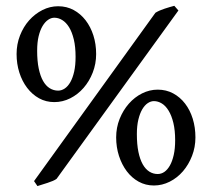

<svg xmlns="http://www.w3.org/2000/svg" viewBox="-20 -624 730 661"><path d="M240.2 -428.2Q240.2 -462.9 234.1 -488.3Q228 -513.7 217.8 -530.3Q207.5 -546.9 194.3 -554.9Q181.2 -563 167 -563Q156.2 -563 145.8 -555.9Q135.3 -548.8 126.7 -534.7Q118.2 -520.5 113 -499.3Q107.9 -478 107.9 -449.2Q107.9 -414.1 113.3 -388.2Q118.7 -362.3 128.2 -345.5Q137.7 -328.6 151.1 -320.3Q164.6 -312 180.2 -312Q191.9 -312 202.9 -319.3Q213.9 -326.7 222.2 -341.3Q230.5 -356 235.4 -377.7Q240.2 -399.4 240.2 -428.2ZM583 -141.1Q583 -175.3 576.9 -200.7Q570.8 -226.1 560.5 -242.9Q550.3 -259.8 537.1 -267.8Q523.9 -275.9 509.8 -275.9Q499 -275.9 488.5 -268.8Q478 -261.7 469.7 -247.6Q461.4 -233.4 456.3 -212.2Q451.2 -190.9 451.2 -162.1Q451.2 -127 456.5 -101.1Q461.9 -75.2 471.4 -58.3Q481 -41.5 494.1 -33.2Q507.3 -24.9 522.9 -24.9Q535.2 -24.9 545.9 -32.2Q556.6 -39.6 564.9 -54.2Q573.2 -68.8 578.1 -90.6Q583 -112.3 583 -141.1ZM311 -438Q311 -404.3 299.3 -374.3Q287.6 -344.2 267.8 -321.5Q248 -298.8 221.9 -285.6Q195.8 -272.5 167 -272.5Q138.2 -272.5 114.5 -285.6Q90.8 -298.8 73.5 -321.5Q56.2 -344.2 46.6 -374.3Q37.1 -404.3 37.1 -438Q37.1 -471.7 48.8 -501.7Q60.5 -531.7 80.3 -554Q100.1 -576.2 126 -589.4Q151.9 -602.5 180.2 -602.5Q209.5 -602.5 233.4 -589.6Q257.3 -576.7 274.7 -554.2Q292 -531.7 301.5 -502Q311 -472.2 311 -438ZM174.8 -8.3Q170.4 -4.9 161.9 -1.2Q153.3 2.4 143.6 5.6Q133.8 8.8 124.3 11.7Q114.7 14.6 108.9 16.6L97.2 -0.5L515.1 -580.1Q528.8 -588.4 546.9 -594.2Q564.9 -600.1 580.1 -604L594.2 -587.9ZM652.8 -150.9Q652.8 -117.2 641.1 -87.2Q629.4 -57.1 609.9 -34.4Q590.3 -11.7 564.2 1.5Q538.1 14.6 509.8 14.6Q481.4 14.6 457.5 1.5Q433.6 -11.7 416.5 -34.4Q399.4 -57.1 389.6 -87.2Q379.9 -117.2 379.9 -150.9Q379.9 -184.6 391.8 -214.6Q403.8 -244.6 423.6 -267.1Q443.4 -289.6 469.2 -302.5Q495.1 -315.4 522.9 -315.4Q552.2 -315.4 576.2 -302.5Q600.1 -289.6 617.2 -267.3Q634.3 -245.1 643.6 -215.1Q652.8 -185.1 652.8 -150.9Z"/></svg>

Font: Gentium Plus APac
Style: Regular
Weight: 400
Designer: J. Victor Gaultney, Annie Olsen, Iska Routamaa, Becca Hirsbrunner
Foundry: SIL International
Version: Version 5.000